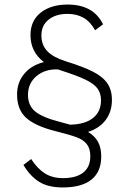

<svg xmlns="http://www.w3.org/2000/svg" viewBox="-20 -731 567 844"><path d="M367 -151Q396 -134 410.5 -108Q425 -82 425 -43Q425 24 382 58.5Q339 93 256 93Q192 93 152.5 68.5Q113 44 83 -6L117 -32Q144 10 177 31Q210 52 257 52Q315 52 346 27.5Q377 3 377 -44Q377 -78 361.5 -97.5Q346 -117 316 -128Q286 -139 222 -155Q135 -177 95 -213Q55 -249 55 -316Q55 -369 87 -407Q119 -445 173 -458Q114 -503 114 -577Q114 -640 159 -675.5Q204 -711 277 -711Q391 -711 433 -624L398 -598Q377 -636 347 -653Q317 -670 277 -670Q225 -670 193.5 -644.5Q162 -619 162 -576Q162 -533 188 -506Q214 -479 268 -462Q345 -438 388.5 -416Q432 -394 452 -364.5Q472 -335 472 -292Q472 -240 444.5 -203.5Q417 -167 367 -151ZM424 -290Q424 -321 408.5 -342Q393 -363 355.5 -381Q318 -399 246 -422L235 -426Q178 -428 140.5 -396.5Q103 -365 103 -314Q103 -266 136 -240Q169 -214 244 -195L288 -183Q353 -184 388.5 -212Q424 -240 424 -290Z"/></svg>

Font: KoHo Light
Style: Regular
Weight: 300
Version: Version 1.000; ttfautohint (v1.6)